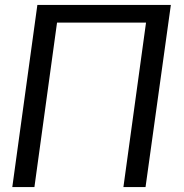

<svg xmlns="http://www.w3.org/2000/svg" viewBox="-20 -761 747 781"><path d="M30 0H120L212 -669H574L482 0H572L675 -741H132Z"/></svg>

Font: Cheyenne Sans
Style: Italic
Weight: 400
Italic angle: -8.13011°
Designer: The Public Sans project authors (U.S. Web Design System), Libre Franklin designed by Pablo Impallari and Rodrigo Fuenzal
Foundry: The Cheyenne Sans Project Authors
Version: Version 2.007